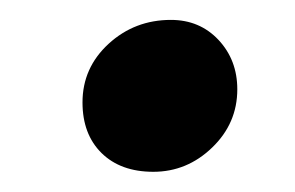

<svg xmlns="http://www.w3.org/2000/svg" viewBox="-20 -350 295 192"><path d="M133.3 -178.2Q100.6 -178.2 81.5 -197Q62.5 -215.8 62.5 -247.6Q62.5 -282.2 88.6 -306.2Q114.7 -330.1 150.9 -330.1Q179.7 -330.1 198.5 -310.1Q217.3 -290 217.3 -260.7Q217.3 -226.6 192.1 -202.4Q167 -178.2 133.3 -178.2Z"/></svg>

Font: Elstob SemiBold
Style: Italic
Weight: 600
Italic angle: -20°
Designer: Peter S. Baker
Version: Version 1.015